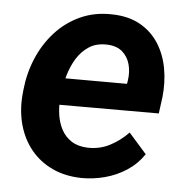

<svg xmlns="http://www.w3.org/2000/svg" viewBox="-45 -581 611 635"><g transform="rotate(5 261.0 -264.0)"><path d="M247.6 9.8Q193.4 8.8 150.9 -11.2Q108.4 -31.2 80.1 -65.9Q51.8 -100.6 38.8 -146.5Q25.9 -192.4 29.8 -244.6L31.7 -264.6Q37.1 -318.8 57.9 -368.4Q78.6 -418 113.5 -456.8Q148.4 -495.6 196 -517.6Q243.7 -539.6 301.8 -538.1Q356.9 -537.1 395.5 -515.4Q434.1 -493.7 457.3 -457.3Q480.5 -420.9 488.8 -375Q497.1 -329.1 491.7 -279.3L484.4 -225.1H82L96.2 -314L371.1 -313.5L373 -324.7Q377.4 -353.5 370.4 -378.9Q363.3 -404.3 344.5 -420.2Q325.7 -436 293.9 -437Q258.8 -438 234.4 -422.1Q210 -406.2 194.1 -380.4Q178.2 -354.5 169.4 -324Q160.6 -293.5 157.2 -264.6L155.3 -245.1Q152.8 -217.8 157 -190.9Q161.1 -164.1 173.1 -142.1Q185.1 -120.1 206.5 -106.4Q228 -92.8 259.8 -91.8Q299.8 -90.8 333.3 -108.2Q366.7 -125.5 394 -153.8L453.1 -86.9Q430.7 -53.7 397.5 -32Q364.3 -10.3 325.4 0Q286.6 10.3 247.6 9.8Z"/></g></svg>

Font: Roboto SemiBold
Style: Italic
Weight: 600
Designer: Christian Robertson
Foundry: Google
Version: Version 3.009; 2024